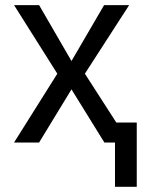

<svg xmlns="http://www.w3.org/2000/svg" viewBox="-20 -550 553 741"><path d="M255.9 -314.5 381.8 -530.3H478.5L307.6 -265.6L478.5 0H382.8L255.9 -205.1L130.9 0H34.2L201.2 -265.6L34.2 -530.3H130.9ZM507.8 170.9H423.8V-77.1H507.8Z"/></svg>

Font: Pretendard GOV Variable
Style: Regular
Weight: 400
Designer: Base glyphs from Inter by Rasmus Andersson; Hangul glyphs from Noto Sans CJK(Source Han Sans) by Jang Soo-young and Kang
Foundry: Kil Hyung-jin
Version: Version 1.307;Glyphs 3.2 (3192)